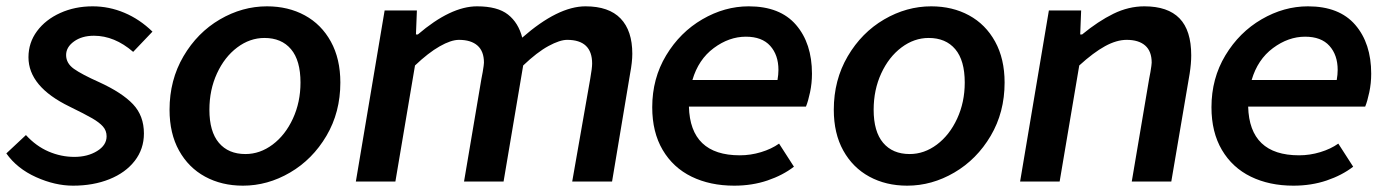

<svg xmlns="http://www.w3.org/2000/svg" viewBox="-29 -574 4390 607"><path d="M-9 -89 53 -147Q85 -112 124.5 -95Q164 -78 206 -78Q248 -78 278 -96.5Q308 -115 308 -143Q308 -161 296.5 -174Q285 -187 262.5 -200Q240 -213 191 -237Q61 -300 61 -393Q61 -439 88 -475.5Q115 -512 161.5 -533Q208 -554 264 -554Q316 -554 364.5 -533.5Q413 -513 453 -474L392 -410Q333 -461 268 -461Q230 -461 205 -443Q180 -425 180 -400Q180 -374 204.5 -356.5Q229 -339 285 -314Q357 -281 391.5 -244.5Q426 -208 426 -152Q426 -103 397 -65.5Q368 -28 317 -7.5Q266 13 202 13Q145 13 85 -14Q25 -41 -9 -89Z M507 -227Q507 -321 551 -396Q595 -471 666 -512.5Q737 -554 815 -554Q882 -554 934.5 -525.5Q987 -497 1017 -442.5Q1047 -388 1047 -313Q1047 -219 1003 -144.5Q959 -70 888 -28.5Q817 13 739 13Q672 13 619.5 -15.5Q567 -44 537 -98Q507 -152 507 -227ZM921 -313Q921 -383 891 -418.5Q861 -454 807 -454Q761 -454 721 -424Q681 -394 657 -342Q633 -290 633 -227Q633 -158 663 -122.5Q693 -87 747 -87Q793 -87 833 -117Q873 -147 897 -199Q921 -251 921 -313Z M1187 -541H1289L1286 -465H1292Q1396 -554 1479 -554Q1544 -554 1577 -528Q1610 -502 1622 -455Q1735 -554 1822 -554Q1896 -554 1933 -515.5Q1970 -477 1970 -404Q1970 -378 1963 -341L1906 0H1780L1837 -325Q1843 -359 1843 -373Q1843 -448 1764 -448Q1741 -448 1705 -428.5Q1669 -409 1625 -367L1563 0H1438L1493 -325L1497 -346Q1501 -370 1501 -376Q1501 -412 1480.5 -430Q1460 -448 1422 -448Q1397 -448 1361 -427.5Q1325 -407 1283 -367L1221 0H1096Z M2033 -235Q2033 -326 2077 -399Q2121 -472 2191.5 -513Q2262 -554 2338 -554Q2437 -554 2487.5 -495.5Q2538 -437 2538 -341Q2538 -311 2532 -282.5Q2526 -254 2519 -237H2149Q2153 -83 2310 -83Q2344 -83 2377 -93Q2410 -103 2434 -120L2481 -47Q2446 -20 2397.5 -3.5Q2349 13 2292 13Q2216 13 2157.5 -15.5Q2099 -44 2066 -100Q2033 -156 2033 -235ZM2429 -321Q2432 -338 2432 -353Q2432 -400 2406 -429Q2380 -458 2329 -458Q2276 -458 2227.5 -422Q2179 -386 2160 -321Z M2607 -227Q2607 -321 2651 -396Q2695 -471 2766 -512.5Q2837 -554 2915 -554Q2982 -554 3034.5 -525.5Q3087 -497 3117 -442.5Q3147 -388 3147 -313Q3147 -219 3103 -144.5Q3059 -70 2988 -28.5Q2917 13 2839 13Q2772 13 2719.5 -15.5Q2667 -44 2637 -98Q2607 -152 2607 -227ZM3021 -313Q3021 -383 2991 -418.5Q2961 -454 2907 -454Q2861 -454 2821 -424Q2781 -394 2757 -342Q2733 -290 2733 -227Q2733 -158 2763 -122.5Q2793 -87 2847 -87Q2893 -87 2933 -117Q2973 -147 2997 -199Q3021 -251 3021 -313Z M3287 -541H3389L3386 -465H3392Q3443 -507 3491 -530.5Q3539 -554 3589 -554Q3663 -554 3700 -516Q3737 -478 3737 -399Q3737 -373 3732 -341L3674 0H3549L3604 -325L3608 -346Q3612 -370 3612 -376Q3612 -412 3591.5 -430Q3571 -448 3533 -448Q3501 -448 3464.5 -428Q3428 -408 3383 -367L3321 0H3196Z M3801 -235Q3801 -326 3845 -399Q3889 -472 3959.5 -513Q4030 -554 4106 -554Q4205 -554 4255.5 -495.5Q4306 -437 4306 -341Q4306 -311 4300 -282.5Q4294 -254 4287 -237H3917Q3921 -83 4078 -83Q4112 -83 4145 -93Q4178 -103 4202 -120L4249 -47Q4214 -20 4165.5 -3.5Q4117 13 4060 13Q3984 13 3925.5 -15.5Q3867 -44 3834 -100Q3801 -156 3801 -235ZM4197 -321Q4200 -338 4200 -353Q4200 -400 4174 -429Q4148 -458 4097 -458Q4044 -458 3995.5 -422Q3947 -386 3928 -321Z"/></svg>

Font: Nebula Sans Semibold
Style: Regular
Weight: 600
Italic angle: -9°
Designer: Paul D. Hunt for Adobe (as Source Sans)
Foundry: Nebula Entertainment & Broadcasting LLC
Version: Version 1.010